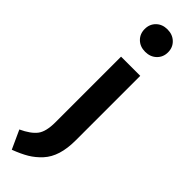

<svg xmlns="http://www.w3.org/2000/svg" viewBox="-381 -794 1005 1005"><g transform="rotate(45 121.5 -292.0)"><path d="M211 -530V-53Q211 8 197 53Q183 98 154.5 129Q126 160 92.5 180Q59 200 9 219L-38 116Q20 89 44.5 57Q69 25 69 -44V-530ZM78 -779.5Q102 -803 140 -803Q178 -803 202.5 -779.5Q227 -756 227 -720Q227 -684 202.5 -660.5Q178 -637 140 -637Q102 -637 78 -660.5Q54 -684 54 -720Q54 -756 78 -779.5Z"/></g></svg>

Font: FiraSans
Style: Regular
Weight: 600
Designer: Carrois Corporate & Edenspiekermann AG
Foundry: Carrois Corporate GbR & Edenspiekermann AG
Version: Version 3.106;PS 003.106;hotconv 1.0.70;makeotf.lib2.5.58329